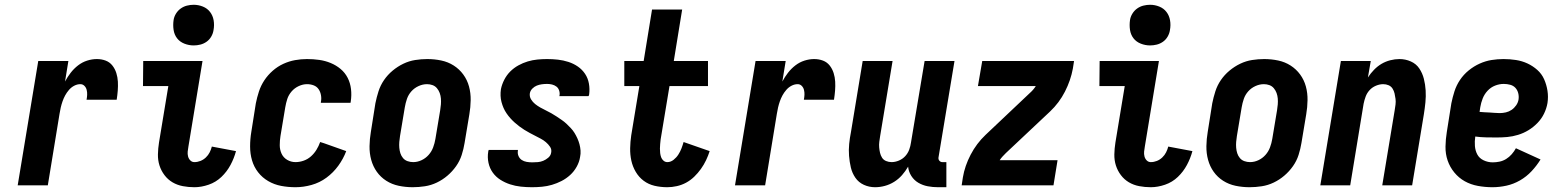

<svg xmlns="http://www.w3.org/2000/svg" viewBox="-20 -775 6540 803"><path d="M54 0 140 -520H266L252 -434Q262 -453 275.5 -470.5Q289 -488 306.5 -501.5Q324 -515 344.5 -521.5Q365 -528 385 -528Q405 -528 422 -521.5Q439 -515 450 -501Q461 -487 466.5 -469.5Q472 -452 473 -433.5Q474 -415 472.5 -396Q471 -377 468 -358H342Q344 -368 344.5 -378.5Q345 -389 342.5 -399Q340 -409 333 -416Q326 -423 316 -423Q303 -423 290.5 -416.5Q278 -410 268.5 -399Q259 -388 252.5 -376Q246 -364 241.5 -351Q237 -338 234 -325Q231 -312 229 -299L180 0Z M793 8Q768 8 744.5 3.5Q721 -1 701.5 -12.5Q682 -24 668 -42.5Q654 -61 647 -83Q640 -105 640.5 -129.5Q641 -154 645 -179L684 -415H578L579 -520H827L768 -162Q766 -151 765 -141Q764 -131 766.5 -121Q769 -111 776 -104Q783 -97 793 -97Q806 -97 818.5 -102Q831 -107 841 -116.5Q851 -126 857 -138Q863 -150 866 -162L967 -143Q959 -113 944 -85Q929 -57 906 -35Q883 -13 852.5 -2.5Q822 8 793 8ZM790 -585Q770 -585 751 -592.5Q732 -600 720.5 -615Q709 -630 706 -650Q703 -670 706 -691Q708 -705 716 -718Q724 -731 736 -739.5Q748 -748 762 -751.5Q776 -755 790 -755Q810 -755 828.5 -747.5Q847 -740 858.5 -725Q870 -710 873.5 -690Q877 -670 873 -649Q871 -635 863.5 -622Q856 -609 844 -600.5Q832 -592 818 -588.5Q804 -585 790 -585Z M1216 8Q1185 8 1156 2.5Q1127 -3 1102 -17.5Q1077 -32 1059.5 -54.5Q1042 -77 1034 -104.5Q1026 -132 1026 -162.5Q1026 -193 1031 -223L1050 -343Q1055 -368 1063 -392.5Q1071 -417 1085.5 -439Q1100 -461 1120.5 -479Q1141 -497 1165 -508Q1189 -519 1214 -523.5Q1239 -528 1264 -528Q1290 -528 1315 -524.5Q1340 -521 1363 -511.5Q1386 -502 1404.5 -486.5Q1423 -471 1434 -449.5Q1445 -428 1448 -402.5Q1451 -377 1447 -351L1446 -345H1322V-348Q1325 -362 1322.5 -376.5Q1320 -391 1312.5 -402Q1305 -413 1292 -418Q1279 -423 1264 -423Q1247 -423 1229.5 -415Q1212 -407 1199.5 -392.5Q1187 -378 1181.5 -361Q1176 -344 1173 -326L1153 -206Q1150 -187 1150 -168Q1150 -149 1157.5 -132.5Q1165 -116 1181 -106.5Q1197 -97 1216 -97Q1233 -97 1250 -103Q1267 -109 1280.5 -121Q1294 -133 1303.5 -148.5Q1313 -164 1319 -181L1335 -176L1428 -143Q1416 -111 1395 -82Q1374 -53 1345.5 -32Q1317 -11 1283 -1.5Q1249 8 1216 8Z M1706 8Q1676 8 1647.5 2Q1619 -4 1595.5 -19Q1572 -34 1556 -56.5Q1540 -79 1532.5 -106.5Q1525 -134 1525.5 -164Q1526 -194 1531 -223L1550 -343Q1555 -368 1563 -393Q1571 -418 1586 -440Q1601 -462 1622 -479.5Q1643 -497 1667 -508.5Q1691 -520 1716.5 -524Q1742 -528 1767 -528Q1797 -528 1825.5 -522Q1854 -516 1877.5 -501Q1901 -486 1917.5 -463.5Q1934 -441 1941.5 -413.5Q1949 -386 1948.5 -356Q1948 -326 1943 -297L1923 -177Q1919 -152 1911 -127Q1903 -102 1887.5 -80Q1872 -58 1851.5 -40.5Q1831 -23 1807 -11.5Q1783 0 1757 4Q1731 8 1706 8ZM1708 -97Q1726 -97 1743 -105Q1760 -113 1772.5 -127Q1785 -141 1791.5 -158.5Q1798 -176 1801 -194L1821 -314Q1823 -326 1824 -338.5Q1825 -351 1824 -363Q1823 -375 1819 -386Q1815 -397 1807.5 -406Q1800 -415 1789 -419Q1778 -423 1766 -423Q1748 -423 1730.5 -415Q1713 -407 1700.5 -393Q1688 -379 1682 -361.5Q1676 -344 1673 -326L1653 -206Q1651 -194 1650 -181.5Q1649 -169 1650 -157Q1651 -145 1654.5 -134Q1658 -123 1665.5 -114Q1673 -105 1684.5 -101Q1696 -97 1708 -97Z M2205 8Q2181 8 2158 5.5Q2135 3 2113.5 -4Q2092 -11 2073 -23Q2054 -35 2041 -53Q2028 -71 2023 -94Q2018 -117 2022 -141Q2022 -142 2022.5 -144Q2023 -146 2024 -148H2146V-145Q2144 -133 2148.5 -122.5Q2153 -112 2162 -106Q2171 -100 2182.5 -98Q2194 -96 2206 -96Q2218 -96 2229.5 -97Q2241 -98 2252 -102.5Q2263 -107 2273 -115.5Q2283 -124 2285 -136Q2288 -150 2280.5 -161Q2273 -172 2263 -180.5Q2253 -189 2241.5 -195Q2230 -201 2218.5 -207Q2207 -213 2195.5 -219Q2184 -225 2173 -232Q2162 -239 2152 -246.5Q2142 -254 2132.5 -262.5Q2123 -271 2114.5 -280.5Q2106 -290 2098.5 -301Q2091 -312 2086 -323.5Q2081 -335 2077.5 -348Q2074 -361 2073.5 -374.5Q2073 -388 2075 -402Q2079 -422 2089 -441.5Q2099 -461 2114 -476Q2129 -491 2148 -501.5Q2167 -512 2187 -518Q2207 -524 2227.5 -526Q2248 -528 2268 -528Q2291 -528 2313.5 -525.5Q2336 -523 2357.5 -516Q2379 -509 2397 -496.5Q2415 -484 2427 -466Q2439 -448 2443 -425.5Q2447 -403 2444 -380Q2443 -378 2443 -376.5Q2443 -375 2441 -373H2319L2320 -375Q2322 -386 2318.5 -396.5Q2315 -407 2307 -413Q2299 -419 2289 -421.5Q2279 -424 2268 -424Q2257 -424 2246 -422.5Q2235 -421 2225 -417Q2215 -413 2206.5 -404.5Q2198 -396 2196 -385Q2194 -371 2201 -359.5Q2208 -348 2218 -340Q2228 -332 2239.5 -325.5Q2251 -319 2262.5 -313.5Q2274 -308 2285.5 -301.5Q2297 -295 2307.5 -288Q2318 -281 2329 -273.5Q2340 -266 2349 -257.5Q2358 -249 2367 -239.5Q2376 -230 2382.5 -219.5Q2389 -209 2394.5 -197Q2400 -185 2403.5 -172Q2407 -159 2408 -145.5Q2409 -132 2406 -118Q2403 -98 2392 -78Q2381 -58 2364.5 -43Q2348 -28 2328.5 -18Q2309 -8 2288.5 -2Q2268 4 2247 6Q2226 8 2205 8Z M2771 8Q2743 8 2717.5 2Q2692 -4 2672 -19Q2652 -34 2639 -56Q2626 -78 2620.5 -103Q2615 -128 2615.5 -155Q2616 -182 2620 -209L2654 -415H2591V-520H2672L2707 -735H2833L2798 -520H2941V-415H2780L2743 -192Q2742 -182 2741 -172.5Q2740 -163 2740 -153.5Q2740 -144 2741 -135Q2742 -126 2745 -117.5Q2748 -109 2755 -103Q2762 -97 2771 -97Q2785 -97 2797 -106.5Q2809 -116 2817 -128.5Q2825 -141 2830 -154Q2835 -167 2839 -181L2948 -143Q2942 -124 2933 -105Q2924 -86 2911.5 -68.5Q2899 -51 2883.5 -36Q2868 -21 2849.5 -11Q2831 -1 2810.5 3.5Q2790 8 2771 8Z M3054 0 3140 -520H3266L3252 -434Q3262 -453 3275.5 -470.5Q3289 -488 3306.5 -501.5Q3324 -515 3344.5 -521.5Q3365 -528 3385 -528Q3405 -528 3422 -521.5Q3439 -515 3450 -501Q3461 -487 3466.5 -469.5Q3472 -452 3473 -433.5Q3474 -415 3472.5 -396Q3471 -377 3468 -358H3342Q3344 -368 3344.5 -378.5Q3345 -389 3342.5 -399Q3340 -409 3333 -416Q3326 -423 3316 -423Q3303 -423 3290.5 -416.5Q3278 -410 3268.5 -399Q3259 -388 3252.5 -376Q3246 -364 3241.5 -351Q3237 -338 3234 -325Q3231 -312 3229 -299L3180 0Z M3640 8Q3615 8 3593 -2Q3571 -12 3557.5 -31.5Q3544 -51 3538.5 -74.5Q3533 -98 3531 -123Q3529 -148 3531.5 -173Q3534 -198 3539 -223L3588 -520H3713L3661 -206Q3659 -194 3657.5 -182Q3656 -170 3657 -158.5Q3658 -147 3660.5 -136Q3663 -125 3669 -115.5Q3675 -106 3686 -101.5Q3697 -97 3709 -97Q3724 -97 3739.5 -103.5Q3755 -110 3766 -122Q3777 -134 3782.5 -149Q3788 -164 3790 -179L3847 -520H3972L3905 -116Q3904 -108 3909 -102.5Q3914 -97 3921 -97H3938V8H3903Q3881 8 3860 4Q3839 0 3821 -10.5Q3803 -21 3791.5 -39Q3780 -57 3778 -78Q3767 -59 3752.5 -42.5Q3738 -26 3719.5 -14.5Q3701 -3 3680.5 2.5Q3660 8 3640 8Z M4002 0 4007 -33Q4015 -81 4039.5 -128Q4064 -175 4102 -211L4286 -385Q4294 -392 4300.5 -399.5Q4307 -407 4312 -415H4070L4088 -520H4472L4467 -488Q4458 -439 4434 -392Q4410 -345 4372 -309L4187 -135Q4180 -128 4173 -120.5Q4166 -113 4161 -105H4403L4386 0Z M4793 8Q4768 8 4744.5 3.5Q4721 -1 4701.5 -12.5Q4682 -24 4668 -42.5Q4654 -61 4647 -83Q4640 -105 4640.5 -129.5Q4641 -154 4645 -179L4684 -415H4578L4579 -520H4827L4768 -162Q4766 -151 4765 -141Q4764 -131 4766.5 -121Q4769 -111 4776 -104Q4783 -97 4793 -97Q4806 -97 4818.5 -102Q4831 -107 4841 -116.5Q4851 -126 4857 -138Q4863 -150 4866 -162L4967 -143Q4959 -113 4944 -85Q4929 -57 4906 -35Q4883 -13 4852.5 -2.5Q4822 8 4793 8ZM4790 -585Q4770 -585 4751 -592.5Q4732 -600 4720.5 -615Q4709 -630 4706 -650Q4703 -670 4706 -691Q4708 -705 4716 -718Q4724 -731 4736 -739.5Q4748 -748 4762 -751.5Q4776 -755 4790 -755Q4810 -755 4828.5 -747.5Q4847 -740 4858.5 -725Q4870 -710 4873.5 -690Q4877 -670 4873 -649Q4871 -635 4863.5 -622Q4856 -609 4844 -600.5Q4832 -592 4818 -588.5Q4804 -585 4790 -585Z M5206 8Q5176 8 5147.5 2Q5119 -4 5095.5 -19Q5072 -34 5056 -56.5Q5040 -79 5032.5 -106.5Q5025 -134 5025.5 -164Q5026 -194 5031 -223L5050 -343Q5055 -368 5063 -393Q5071 -418 5086 -440Q5101 -462 5122 -479.5Q5143 -497 5167 -508.5Q5191 -520 5216.5 -524Q5242 -528 5267 -528Q5297 -528 5325.5 -522Q5354 -516 5377.5 -501Q5401 -486 5417.5 -463.5Q5434 -441 5441.5 -413.5Q5449 -386 5448.5 -356Q5448 -326 5443 -297L5423 -177Q5419 -152 5411 -127Q5403 -102 5387.5 -80Q5372 -58 5351.5 -40.5Q5331 -23 5307 -11.5Q5283 0 5257 4Q5231 8 5206 8ZM5208 -97Q5226 -97 5243 -105Q5260 -113 5272.5 -127Q5285 -141 5291.5 -158.5Q5298 -176 5301 -194L5321 -314Q5323 -326 5324 -338.5Q5325 -351 5324 -363Q5323 -375 5319 -386Q5315 -397 5307.5 -406Q5300 -415 5289 -419Q5278 -423 5266 -423Q5248 -423 5230.5 -415Q5213 -407 5200.5 -393Q5188 -379 5182 -361.5Q5176 -344 5173 -326L5153 -206Q5151 -194 5150 -181.5Q5149 -169 5150 -157Q5151 -145 5154.5 -134Q5158 -123 5165.5 -114Q5173 -105 5184.5 -101Q5196 -97 5208 -97Z M5502 0 5588 -520H5713L5701 -451Q5712 -468 5726.5 -483Q5741 -498 5758 -508Q5775 -518 5794.5 -523Q5814 -528 5833 -528Q5858 -528 5880.5 -518Q5903 -508 5916 -488.5Q5929 -469 5935 -445.5Q5941 -422 5942.5 -397Q5944 -372 5941.5 -347Q5939 -322 5935 -297L5886 0H5761L5813 -314Q5815 -326 5816.5 -338Q5818 -350 5816.5 -361.5Q5815 -373 5812.5 -384Q5810 -395 5804 -404.5Q5798 -414 5787.5 -418.5Q5777 -423 5765 -423Q5750 -423 5734.5 -416.5Q5719 -410 5708 -398Q5697 -386 5691.5 -371Q5686 -356 5683 -341L5627 0Z M6222 8Q6191 8 6161 2.5Q6131 -3 6106 -17Q6081 -31 6062.5 -53.5Q6044 -76 6034.5 -103.5Q6025 -131 6025.5 -162Q6026 -193 6031 -223L6050 -343Q6055 -368 6063 -393Q6071 -418 6086 -440.5Q6101 -463 6122.5 -480.5Q6144 -498 6168.5 -509Q6193 -520 6218 -524Q6243 -528 6268 -528Q6295 -528 6320.5 -524Q6346 -520 6368.5 -509.5Q6391 -499 6409.5 -482.5Q6428 -466 6438 -443.5Q6448 -421 6452 -395.5Q6456 -370 6452 -344Q6448 -321 6437.5 -299.5Q6427 -278 6410 -260.5Q6393 -243 6372.5 -230.5Q6352 -218 6329 -211Q6306 -204 6284 -202Q6262 -200 6239 -200Q6217 -200 6194.5 -200.5Q6172 -201 6150 -204Q6147 -184 6148.5 -164.5Q6150 -145 6158.5 -129Q6167 -113 6185 -104.5Q6203 -96 6223 -96Q6237 -96 6251.5 -99Q6266 -102 6279 -110Q6292 -118 6302.5 -130Q6313 -142 6320 -155L6423 -108Q6407 -82 6385.5 -59Q6364 -36 6337 -20.5Q6310 -5 6280.5 1.5Q6251 8 6222 8ZM6252 -302Q6265 -302 6278 -305Q6291 -308 6302 -315.5Q6313 -323 6321 -334.5Q6329 -346 6331 -359Q6333 -373 6329.5 -386Q6326 -399 6317.5 -408Q6309 -417 6296 -420.5Q6283 -424 6269 -424Q6251 -424 6233 -417Q6215 -410 6201.5 -395.5Q6188 -381 6181 -363Q6174 -345 6171 -327L6168 -307Q6178 -306 6188.5 -305.5Q6199 -305 6209.5 -304.5Q6220 -304 6230.5 -303Q6241 -302 6252 -302Z"/></svg>

Font: Iosevka Curly Extrabold
Style: Italic
Weight: 800
Italic angle: -9°
Monospace: yes
Designer: Belleve Invis
Foundry: Belleve Invis
Version: Version 22.1.2; ttfautohint (v1.8.4)